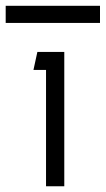

<svg xmlns="http://www.w3.org/2000/svg" viewBox="-80 -652 370 672"><path d="M145 -470.2V0H81.1V-407.2H37.1L50.8 -470.2ZM-60.1 -571.8V-631.8H270V-571.8Z"/></svg>

Font: Kreadon
Style: Regular
Weight: 400
Designer: kohakuno
Foundry: StudioGnu
Version: Version 1.000;Glyphs 3.1.2 (3151)